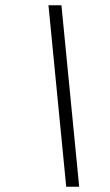

<svg xmlns="http://www.w3.org/2000/svg" viewBox="-20 -705 414 725"><path d="M279 0H230L163 -685H212Z"/></svg>

Font: Newsreader 36pt
Style: Bold Italic
Weight: 700
Italic angle: -17°
Designer: Hugues Gentile
Foundry: Production Type
Version: Version 1.003